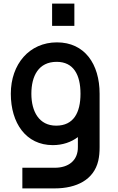

<svg xmlns="http://www.w3.org/2000/svg" viewBox="-20 -790 656 1065"><path d="M273 15C327.5 15 374.5 -1.5 412 -29.5V24C413.5 101 359 140.5 284 140.5H104V255H283C405.5 255 500.5 206.5 525 102C530.5 78 532.5 54 532.5 26V-270C532.5 -435 449.5 -555 296 -555C142.5 -555 40 -434 40 -270C40 -108 123.5 15 273 15ZM154 -270C154 -368 193.5 -447 294.5 -447C387.5 -447 426.5 -375.5 426.5 -270C426.5 -165.5 388.5 -93 291.5 -93C197 -93 154 -171 154 -270ZM269 -646.5H392.5V-770H269Z"/></svg>

Font: Eudonet
Style: Bold
Weight: 700
Designer: Mikhail Sharanda
Foundry: Mikhail Sharanda
Version: Version 4.503;Glyphs 3.1.2 (3151)